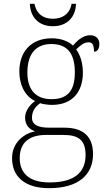

<svg xmlns="http://www.w3.org/2000/svg" viewBox="-20 -743 556 1003"><path d="M256 -606C332 -606 375 -655 377 -723H354C344 -669 305 -645 256 -645C207 -645 171 -669 160 -723H136C138 -655 181 -606 256 -606ZM236 240C390 240 466 170 466 62C466 -28 417 -76 317 -76H238C185 -76 147 -88 147 -128C147 -164 166 -187 190 -204C200 -199 235 -195 251 -195C359 -195 413 -264 413 -364C413 -418 397 -459 378 -485C401 -506 417 -522 444 -522C464 -522 471 -506 471 -473C490 -473 499 -489 499 -513C499 -538 484 -559 450 -559C410 -559 379 -525 361 -505C338 -527 299 -543 251 -543C141 -543 81 -471 81 -370C81 -307 105 -244 163 -215C141 -200 111 -167 111 -129C111 -89 134 -66 164 -57C105 -46 43 2 43 83C43 180 110 240 236 240ZM248 -225C173 -225 123 -268 123 -364C123 -468 173 -513 248 -513C328 -513 371 -468 371 -365C371 -262 327 -225 248 -225ZM239 210C121 210 83 151 83 83C83 -7 144 -38 219 -38H311C386 -38 427 -15 427 67C427 157 369 210 239 210Z"/></svg>

Font: Noto Serif Gurmukhi ExtraLight
Style: Regular
Weight: 200
Designer: Vaibhav Singh and the Monotype Design Team
Foundry: Monotype Imaging Inc.
Version: Version 2.004